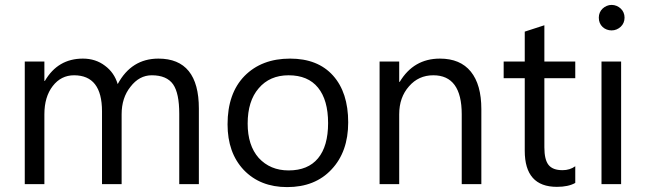

<svg xmlns="http://www.w3.org/2000/svg" viewBox="-20 -751 2634 783"><path d="M791 0H711V-287Q711 -371 686 -407Q660 -444 599 -444Q548 -444 512 -397Q476 -352 476 -285V0H396V-297Q396 -444 282 -444Q229 -444 195 -400Q161 -356 161 -285V0H81V-500H161V-421H163Q216 -512 318 -512Q370 -512 408 -483Q446 -455 460 -408Q516 -512 626 -512Q791 -512 791 -308Z M1151 12Q1041 12 974 -58Q908 -128 908 -244Q908 -370 977 -441Q1047 -512 1163 -512Q1276 -512 1338 -443Q1400 -374 1400 -252Q1400 -132 1332 -60Q1265 12 1151 12ZM1157 -444Q1080 -444 1035 -391Q990 -339 990 -247Q990 -158 1035 -107Q1082 -56 1157 -56Q1236 -56 1277 -105.5Q1318 -155 1318 -249Q1318 -343 1277 -393.5Q1236 -444 1157 -444Z M1943 0H1863V-285Q1863 -444 1747 -444Q1687 -444 1648 -399Q1608 -354 1608 -285V0H1528V-500H1608V-417H1610Q1667 -512 1774 -512Q1857 -512 1900 -459Q1943 -406 1943 -306Z M2326 -5Q2298 11 2251 11Q2120 11 2120 -136V-432H2034V-500H2120V-622L2200 -648V-500H2326V-432H2200V-150Q2200 -100 2217 -78.5Q2234 -57 2274 -57Q2304 -57 2326 -73Z M2474 -627Q2464 -627 2454.5 -630.5Q2445 -634 2437.5 -641Q2430 -648 2426 -657.5Q2422 -667 2422 -679Q2422 -690 2426 -699.5Q2430 -709 2437.5 -716Q2445 -723 2454.5 -727Q2464 -731 2474 -731Q2485 -731 2494.5 -727Q2504 -723 2511.5 -716Q2519 -709 2523 -699.5Q2527 -690 2527 -679Q2527 -668 2523 -658.5Q2519 -649 2511.5 -642Q2504 -635 2494.5 -631Q2485 -627 2474 -627ZM2513 0H2433V-500H2513Z"/></svg>

Font: A Tai Tham KH New
Style: Regular
Weight: 400
Designer: Sangdang Kengtung
Foundry: Sangdang Kengtung
Version: Version 1.002